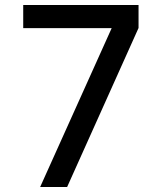

<svg xmlns="http://www.w3.org/2000/svg" viewBox="-20 -745 640 765"><path d="M425 -633H72.5V-725H532V-633.5L247.5 0H140Z"/></svg>

Font: JuliaMono Medium
Style: Regular
Weight: 500
Monospace: yes
Designer: cormullion
Foundry: corm
Version: Version 0.054; ttfautohint (v1.8.4)